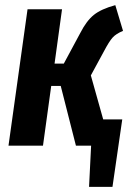

<svg xmlns="http://www.w3.org/2000/svg" viewBox="-20 -566 518 746"><path d="M381 -102H455L417 160H326L334 0H275L216 -232H179L147 0H13L87 -530H221L192 -319H228L292 -438Q316 -485 344.5 -508Q373 -531 428 -546L458 -446Q431 -435 417.5 -420Q404 -405 384 -367L333 -273Z"/></svg>

Font: Fira Sans Compressed SemiBold
Style: Italic
Weight: 600
Width: 1
Italic angle: -8°
Designer: bBox Type GmbH & Carrois Corporate GbR & Edenspiekermann AG
Foundry: bBox Type GmbH & Carrois Corporate GbR & Edenspiekermann AG
Version: Version 4.301